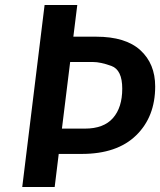

<svg xmlns="http://www.w3.org/2000/svg" viewBox="-20 -743 637 763"><path d="M317.4 -231.9Q392.1 -231.9 429 -273.9Q465.8 -315.9 465.8 -390.6Q465.8 -465.3 422.6 -481Q379.4 -496.6 349.6 -496.6H258.8L226.1 -231.9ZM362.3 -597.2Q479 -597.2 537.8 -543.5Q596.7 -489.7 596.7 -399.4Q596.7 -278.8 521 -205.1Q445.3 -131.3 304.7 -131.3H213.4L197.3 0H68.4L157.2 -723.1H287.1L271.5 -597.2Z"/></svg>

Font: Lato-BoldItalic
Style: Bold Italic
Weight: 700
Italic angle: -7°
Designer: Lukasz Dziedzic
Foundry: tyPoland Lukasz Dziedzic
Version: Version 1.104; Western+Polish opensource